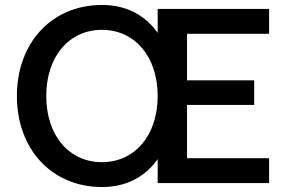

<svg xmlns="http://www.w3.org/2000/svg" viewBox="-20 -736 1149 772"><path d="M614 0H1062V-100H732V-314H1002V-413H732V-600H1062V-700H614V-604C565 -673 491 -716 390 -716C189 -716 48 -565 48 -350C48 -135 189 16 390 16C491 16 565 -27 614 -96ZM390 -84C257 -84 166 -192 166 -350C166 -508 257 -616 390 -616C522 -616 614 -508 614 -350C614 -192 522 -84 390 -84Z"/></svg>

Font: Uncut Sans Semibold
Style: Regular
Weight: 600
Designer: Kasper Nordkvist
Foundry: UNCUT.wtf
Version: Version 1.304;Glyphs 3.2 (3246)